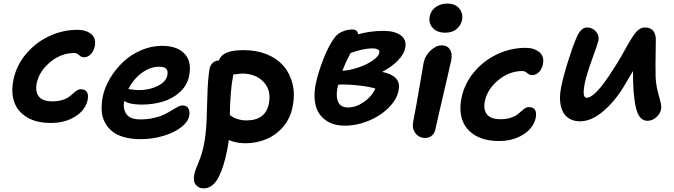

<svg xmlns="http://www.w3.org/2000/svg" viewBox="-20 -734 3775 1076"><path d="M265.1 -44.9Q184.1 -44.9 131.3 -76.7Q78.6 -108.4 59.8 -162.4Q41 -216.3 55.2 -286.1Q71.3 -366.2 125.2 -430.9Q179.2 -495.6 255.4 -531.2Q331.5 -566.9 414.1 -566.9Q462.4 -566.9 491.2 -543Q520 -519 511.2 -475.1Q504.9 -445.8 488 -429.4Q471.2 -413.1 451.2 -413.1Q436.5 -413.1 423.3 -425Q410.2 -437 397 -437Q322.3 -437 260.7 -385.5Q199.2 -334 186 -268.1Q176.3 -220.7 197.5 -193.4Q218.8 -166 272.9 -166Q303.7 -166 327.6 -173.1Q351.6 -180.2 365.2 -190.2Q378.9 -200.2 389.4 -210Q399.9 -219.7 410.4 -226.8Q420.9 -233.9 432.1 -233.9Q481.9 -233.9 471.2 -173.8Q458.5 -116.2 401.1 -80.6Q343.8 -44.9 265.1 -44.9Z M768.1 45.9Q714.4 45.9 673.1 33.9Q631.8 22 606.7 0.5Q581.5 -21 566.4 -50.8Q551.3 -80.6 549.8 -115.7Q548.3 -150.9 555.2 -189.9Q565.4 -242.2 595.7 -293.5Q626 -344.7 668.9 -385.7Q711.9 -426.8 769.5 -451.9Q827.1 -477.1 887.2 -477.1Q973.1 -477.1 1014.4 -432.9Q1055.7 -388.7 1040 -309.1Q1029.3 -255.4 988.3 -218Q947.3 -180.7 892.1 -164.3Q836.9 -147.9 772.9 -147.9Q706.1 -147.9 676.3 -168Q668 -122.6 689 -93.8Q710 -64.9 767.1 -64.9Q807.6 -64.9 842.5 -73Q877.4 -81.1 900.6 -92.5Q923.8 -104 942.1 -115.5Q960.4 -127 975.8 -135Q991.2 -143.1 1002.9 -143.1Q1026.9 -143.1 1036.1 -125.7Q1045.4 -108.4 1040 -83Q1033.2 -50.8 995.8 -21.2Q958.5 8.3 897.2 27.1Q835.9 45.9 768.1 45.9ZM872.1 -359.9Q820.8 -359.9 773.9 -325Q727.1 -290 699.2 -234.9Q738.8 -229 758.3 -229Q817.4 -229 864 -252.4Q910.6 -275.9 918 -312Q922.4 -336.9 911.9 -348.4Q901.4 -359.9 872.1 -359.9Z M1356 68.8Q1303.7 68.8 1262.2 50.8Q1259.8 73.7 1252.9 106.9Q1243.7 153.8 1232.7 189.7Q1221.7 225.6 1206.1 256.8Q1190.4 288.1 1168.9 304.9Q1147.5 321.8 1121.1 321.8Q1093.3 321.8 1077.1 301.3Q1061 280.8 1068.8 243.2Q1072.8 222.7 1092.3 176.8Q1111.8 130.9 1122.1 80.1Q1134.8 17.1 1137.7 -57.4Q1140.6 -131.8 1142.6 -208.7Q1144.5 -285.6 1153.8 -345.2Q1157.2 -367.7 1172.1 -381.3Q1187 -395 1206.1 -395Q1218.8 -426.3 1252.2 -439.7Q1285.6 -453.1 1346.2 -453.1Q1417 -453.1 1474.6 -429.9Q1532.2 -406.7 1568.6 -364.5Q1605 -322.3 1619.6 -263.4Q1634.3 -204.6 1619.1 -132.8Q1607.4 -72.8 1569.6 -26.6Q1531.7 19.5 1476.1 44.2Q1420.4 68.8 1356 68.8ZM1286.1 -307.1Q1270 -227.1 1268.1 -88.9Q1283.2 -79.1 1290.8 -74.7Q1298.3 -70.3 1317.9 -64.7Q1337.4 -59.1 1359.9 -59.1Q1468.8 -59.1 1486.8 -153.8Q1501.5 -227.5 1457.3 -274.7Q1413.1 -321.8 1335.9 -321.8Q1330.6 -321.8 1288.1 -316.9Q1287.6 -315.4 1287.1 -312.3Q1286.6 -309.1 1286.1 -307.1Z M1912.6 -29.8Q1844.7 -29.8 1802.7 -62Q1760.7 -94.2 1748.5 -145Q1736.3 -195.8 1748.5 -258.8Q1761.7 -325.2 1792.5 -403.6Q1823.2 -481.9 1857.9 -526.9Q1872.6 -545.9 1899.7 -557.4Q1926.8 -568.8 1954.6 -568.8Q1983.9 -568.8 1986.8 -542Q2056.6 -561 2128.9 -561Q2191.9 -561 2225.8 -536.1Q2259.8 -511.2 2251 -465.8Q2243.7 -429.7 2209.5 -394.5Q2175.3 -359.4 2121.6 -331.1Q2226.6 -310.1 2214.8 -234.9Q2208.5 -183.1 2162.8 -135.3Q2117.2 -87.4 2049.3 -58.6Q1981.4 -29.8 1912.6 -29.8ZM2065.9 -462.9Q2017.6 -462.9 1944.8 -437Q1916 -383.8 1898.9 -336.9Q1944.8 -340.3 1992.4 -357.2Q2040 -374 2071.3 -396.7Q2102.5 -419.4 2106 -439Q2108.4 -450.2 2097.9 -456.5Q2087.4 -462.9 2065.9 -462.9ZM1871.6 -244.1Q1861.3 -192.9 1875.2 -162.4Q1889.2 -131.8 1929.7 -131.8Q1974.6 -131.8 2018.6 -161.9Q2062.5 -191.9 2084 -237.8Q2046.9 -249 1984.9 -255.6Q1922.9 -262.2 1876 -259.8Q1874 -250.5 1871.6 -244.1Z M2475.6 -550.8Q2430.2 -550.8 2405.5 -577.1Q2380.9 -603.5 2388.2 -642.1Q2394.5 -675.3 2422.1 -694.6Q2449.7 -713.9 2486.3 -713.9Q2532.2 -713.9 2554.4 -685.5Q2576.7 -657.2 2569.3 -623Q2564.5 -594.2 2540.3 -572.5Q2516.1 -550.8 2475.6 -550.8ZM2363.3 39.1Q2327.6 39.1 2307.9 12Q2288.1 -15.1 2295.4 -50.8Q2315.9 -156.2 2332 -254.2Q2348.1 -352.1 2354.5 -384.8Q2362.8 -422.9 2393.8 -451.4Q2424.8 -480 2456.5 -480Q2485.4 -480 2500.5 -458.3Q2515.6 -436.5 2509.3 -397.9Q2502.4 -364.3 2465.8 -209Q2429.2 -53.7 2421.4 -15.1Q2417 10.3 2401.6 24.7Q2386.2 39.1 2363.3 39.1Z M2776.4 56.2Q2695.3 56.2 2642.6 24.4Q2589.8 -7.3 2571 -61.3Q2552.2 -115.2 2566.4 -185.1Q2582.5 -265.1 2636.5 -329.8Q2690.4 -394.5 2766.6 -430.2Q2842.8 -465.8 2925.3 -465.8Q2973.6 -465.8 3002.4 -441.9Q3031.2 -418 3022.5 -374Q3016.1 -344.7 2999.3 -328.9Q2982.4 -313 2962.4 -313Q2947.8 -313 2934.6 -324.5Q2921.4 -335.9 2908.2 -335.9Q2833.5 -335.9 2772 -284.4Q2710.4 -232.9 2697.3 -167Q2687.5 -120.6 2708.7 -93.3Q2730 -65.9 2784.2 -65.9Q2814.9 -65.9 2838.9 -73Q2862.8 -80.1 2876.5 -90.1Q2890.1 -100.1 2900.6 -109.9Q2911.1 -119.6 2921.6 -126.7Q2932.1 -133.8 2943.4 -133.8Q2993.2 -133.8 2982.4 -74.2Q2969.7 -16.1 2912.4 20Q2855 56.2 2776.4 56.2Z M3231 -54.2Q3200.7 -54.2 3178.2 -65.2Q3155.8 -76.2 3142.8 -94.5Q3129.9 -112.8 3123.8 -137.5Q3117.7 -162.1 3118.2 -189.5Q3118.7 -216.8 3125 -246.1Q3135.7 -301.3 3161.4 -383.8Q3187 -466.3 3205.1 -508.8Q3231.4 -580.1 3269 -580.1Q3299.3 -580.1 3319.1 -558.1Q3338.9 -536.1 3334 -507.8Q3330.6 -491.2 3299.1 -404.1Q3267.6 -316.9 3258.3 -272.9Q3240.2 -186 3267.1 -186Q3317.4 -186 3418.9 -349.1Q3439.5 -379.4 3461.4 -418.2Q3483.4 -457 3497.8 -482.7Q3512.2 -508.3 3528.1 -532.2Q3543.9 -556.2 3559.8 -568.1Q3575.7 -580.1 3593.3 -580.1Q3626.5 -580.1 3641.6 -560.1Q3656.7 -540 3655.3 -505.9Q3652.3 -337.4 3654.3 -300.8Q3656.7 -258.8 3666 -221.9Q3675.3 -185.1 3681.4 -162.8Q3687.5 -140.6 3685.1 -124Q3680.7 -97.2 3658.2 -77.1Q3635.7 -57.1 3608.9 -57.1Q3592.8 -57.1 3580.6 -64.9Q3568.4 -72.8 3560.3 -86.2Q3552.2 -99.6 3546.1 -121.6Q3540 -143.6 3536.6 -168Q3533.2 -192.4 3530.3 -226.1Q3527.3 -278.8 3527.3 -335.9Q3518.6 -320.8 3474.1 -246.1Q3423.3 -163.1 3358.2 -108.6Q3293 -54.2 3231 -54.2Z"/></svg>

Font: Shantell Sans Bouncy
Style: Italic
Weight: 600
Italic angle: -11.31°
Designer: Stephen Nixon, Anya Danilova, Shantell Martin
Foundry: Arrow Type
Version: Version 1.006;[9816181b4]